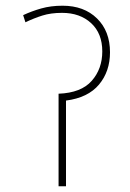

<svg xmlns="http://www.w3.org/2000/svg" viewBox="-20 -652 454 672"><path d="M199 -632Q274 -632 319.5 -587.5Q365 -543 365 -469Q365 -402 326.5 -356Q288 -310 211 -300V0H185V-324Q264 -327 301 -369Q338 -411 338 -472Q338 -535 299 -571Q260 -607 197 -607Q158 -607 128 -597.5Q98 -588 69 -574L61 -599Q91 -613 124.5 -622.5Q158 -632 199 -632Z"/></svg>

Font: Noto Sans Thin
Style: Regular
Weight: 100
Designer: Monotype Design Team
Foundry: Monotype Imaging Inc.
Version: Version 2.007